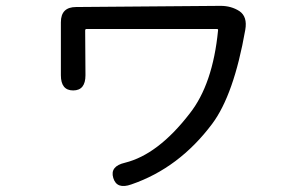

<svg xmlns="http://www.w3.org/2000/svg" viewBox="-20 -561 1040 656"><path d="M429 69Q379 87 367 47Q355 7 407 -5Q520 -33 628 -173Q707 -273 725 -457Q726 -462 721 -462H276Q271 -462 271 -457L272 -304Q272 -252 230 -252Q188 -252 188 -304V-485Q188 -537 240 -537L734 -541Q770 -541 798 -523Q826 -504 818 -459Q779 -237 705 -138Q592 13 429 69Z"/></svg>

Font: Resource Han Rounded JP
Style: Regular
Weight: 400
Designer: Cyano Hao (round all glyphs); Ryoko NISHIZUKA 西塚涼子 (kana, bopomofo & ideographs); Paul D. Hunt (Latin, Greek & Cyrillic)
Foundry: Cyano Hao
Version: 0.990